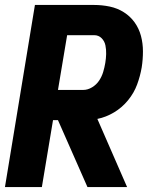

<svg xmlns="http://www.w3.org/2000/svg" viewBox="-20 -755 616 775"><path d="M0 0H149L194 -270H214L333 0H493L373 -275Q408 -282 440.5 -301.5Q473 -321 497 -350.5Q521 -380 533.5 -414Q546 -448 552 -483Q557 -515 557 -547.5Q557 -580 549 -610Q541 -640 523.5 -664.5Q506 -689 480 -705.5Q454 -722 423 -728.5Q392 -735 359 -735H121ZM214 -392 251 -613H360Q378 -613 390 -601Q402 -589 405.5 -572Q409 -555 408.5 -537Q408 -519 405 -501Q402 -483 396.5 -464.5Q391 -446 380 -429.5Q369 -413 351.5 -402.5Q334 -392 316 -392Z"/></svg>

Font: Iosevka Sparkle Heavy Oblique
Style: Regular
Weight: 900
Italic angle: -9°
Designer: Belleve Invis
Foundry: Belleve Invis
Version: Version 4.5.0; ttfautohint (v1.8.3)